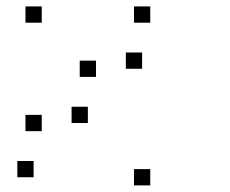

<svg xmlns="http://www.w3.org/2000/svg" viewBox="-20 -628 707 590"><path d="M441.7 -108.3V-58.3H391.7V-108.3ZM83.3 -133.3V-83.3H33.3V-133.3ZM250 -300V-250H200V-300ZM108.3 -275V-225H58.3V-275ZM416.7 -466.7V-416.7H366.7V-466.7ZM275 -441.7V-391.7H225V-441.7ZM441.7 -608.3V-558.3H391.7V-608.3ZM108.3 -608.3V-558.3H58.3V-608.3Z"/></svg>

Font: 0xA000-Boxes
Style: Boxes
Weight: 400
Version: Version 0.1